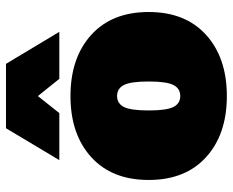

<svg xmlns="http://www.w3.org/2000/svg" viewBox="-88 -676 774 638"><g transform="rotate(-90 299.0 -357.0)"><path d="M512.2 -546.9H356L298.8 -618.2L242.2 -546.9H85.9L191.9 -724.1H405.8ZM95.9 -440.9Q171.9 -509.8 298.8 -509.8Q425.8 -509.8 502 -440.9Q578.1 -372.1 578.1 -250Q578.1 -127.9 502 -59.1Q425.8 9.8 298.8 9.8Q171.9 9.8 95.9 -59.1Q20 -127.9 20 -250Q20 -372.1 95.9 -440.9ZM298.8 -355Q274.4 -355 262.7 -332.5Q251 -310.1 251 -250Q251 -189.9 262.7 -167.5Q274.4 -145 298.8 -145Q323.7 -145 335.4 -167.5Q347.2 -189.9 347.2 -250Q347.2 -310.1 335.4 -332.5Q323.7 -355 298.8 -355Z"/></g></svg>

Font: Work Sans Black
Style: Regular
Weight: 900
Designer: Wei Huang
Foundry: Wei Huang
Version: Version 2.012